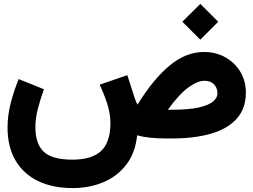

<svg xmlns="http://www.w3.org/2000/svg" viewBox="-20 -709 1297 983"><path d="M913.6 -597.7 1005.4 -689 1097.2 -597.7 1005.4 -505.9ZM205.1 -252Q188 -206.1 174.6 -155Q161.1 -104 161.1 -59.1Q161.1 27.8 204.3 68.1Q247.6 108.4 350.6 108.4Q449.2 108.4 497.1 64.5Q544.9 20.5 545.4 -78.1Q545.4 -127.9 528.6 -179.2Q511.7 -230.5 490.2 -275.4L631.8 -324.2L669.9 -206.1Q676.8 -185.5 684.1 -173.3Q764.2 -303.2 847.9 -373Q931.6 -442.9 1024.4 -442.9Q1085.4 -442.9 1134 -415.5Q1182.6 -388.2 1210.7 -341.1Q1238.8 -293.9 1238.8 -235.4Q1238.8 -154.3 1192.6 -102.1Q1146.5 -49.8 1061.3 -24.9Q976.1 0 857.9 0H833Q740.2 0 682.1 -16.1Q672.9 73.7 626.7 133.8Q580.6 193.8 509 223.9Q437.5 253.9 352.1 253.9Q249 253.9 174.3 217.5Q99.6 181.2 59.1 111.8Q18.6 42.5 18.6 -56.6Q18.6 -118.7 35.2 -182.4Q51.8 -246.1 75.7 -304.2ZM856 -147Q946.8 -147 998.5 -158.9Q1050.3 -170.9 1071.8 -189.9Q1093.3 -209 1093.3 -231Q1093.3 -259.3 1075.7 -277.3Q1058.1 -295.4 1027.3 -295.4Q990.2 -295.4 942.6 -260Q895 -224.6 839.4 -147Z"/></svg>

Font: Vazir Black
Style: Black
Weight: 900
Designer: Saber Rastikerdar
Foundry: Saber Rastikerdar
Version: Version 30.0.0